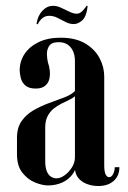

<svg xmlns="http://www.w3.org/2000/svg" viewBox="-20 -630 438 658"><path d="M47.5 -389.2Q47.5 -376.8 51.5 -361.8Q55.5 -346.8 67.5 -336.6Q79.5 -326.5 102.5 -326.5Q123.2 -326.5 134.4 -335.8Q145.5 -345 148.9 -358.8Q152.2 -372.5 150.6 -387.8Q149 -403 144.5 -415Q141.5 -426.5 140.8 -442.9Q140 -459.2 148.4 -472.4Q156.8 -485.5 181.2 -485.5Q198 -485.5 210.2 -478.1Q222.5 -470.8 229.6 -456.2Q236.8 -441.8 236.8 -420.5V-54.8Q236.8 -35 247.6 -21Q258.5 -7 276.9 0.2Q295.2 7.5 316.8 7.5Q350 7.5 369.6 -10Q389.2 -27.5 389.2 -57H373.2Q373.2 -44.8 367.9 -33.8Q362.5 -22.8 353.8 -22.8Q346.5 -22.8 341.9 -32.4Q337.2 -42 337.2 -63.2V-368Q337.2 -400.2 321.2 -430.8Q305.2 -461.2 272.1 -481Q239 -500.8 187.8 -500.8Q143.8 -500.8 112.1 -485.4Q80.5 -470 64 -444.8Q47.5 -419.5 47.5 -389.2ZM236.8 -318Q224.2 -305.2 200.2 -296.1Q176.2 -287 148.6 -277Q121 -267 95.6 -252.5Q70.2 -238 54.2 -215.4Q38.2 -192.8 38.2 -157.8V-101.5Q38.2 -61 56.9 -37.8Q75.5 -14.5 100.4 -4.5Q125.2 5.5 144.8 5.5Q171.5 5.5 194.2 -4.9Q217 -15.2 231 -36.2Q245 -57.2 245 -87L254 -61.5V-318ZM236.8 -300V-91Q236.8 -72.2 226.2 -55.9Q215.8 -39.5 201.2 -29.1Q186.8 -18.8 173.2 -18.8Q164 -18.8 155 -24.2Q146 -29.8 140.5 -42.9Q135 -56 135 -77.5V-194Q135 -216 143 -231.6Q151 -247.2 163.5 -257.4Q176 -267.5 190.2 -274.6Q204.5 -281.8 216.6 -287.5Q228.8 -293.2 236.8 -300ZM280.5 -609 277.2 -610.5Q270 -600 261.5 -591.5Q253 -583 243 -583Q231.5 -583 217.4 -590.1Q203.2 -597.2 187.6 -604.2Q172 -611.2 157.5 -609.8Q140.5 -609 125 -592.8Q109.5 -576.5 105.2 -548.2L109.5 -546.8Q115.2 -559.2 124.9 -567.5Q134.5 -575.8 149.2 -575.8Q163.5 -575.8 177.1 -568.8Q190.8 -561.8 204.6 -554.6Q218.5 -547.5 232.8 -547.5Q247.2 -547.5 261.6 -560Q276 -572.5 280.5 -609Z"/></svg>

Font: Emberly Black
Style: Regular
Weight: 900
Designer: Rajesh Rajput
Foundry: Rajesh Rajput
Version: Version 1.000